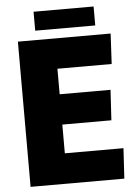

<svg xmlns="http://www.w3.org/2000/svg" viewBox="-59 -915 684 959"><g transform="rotate(-5 283.5 -435.0)"><path d="M55 -728H520L512 -576H240V-448H495L486 -296H240V-152H534L525 0H55ZM146 -775V-870H447V-775Z"/></g></svg>

Font: Murecho ExtraBold
Style: Regular
Weight: 800
Designer: Neil Summerour
Foundry: Positype
Version: Version 1.010; ttfautohint (v1.8.3)